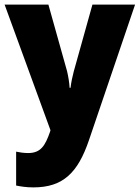

<svg xmlns="http://www.w3.org/2000/svg" viewBox="-20 -573 606 833"><path d="M0 -553 199 -8 197 -1C176 59 157 91 102 91C83 91 64 88 50 85V232C70 236 94 240 125 240C254 240 318 176 366 35L566 -553H381L300 -263C294 -240 289 -217 286 -192H282C281 -214 276 -243 271 -264L190 -553Z"/></svg>

Font: Noto Sans Armenian SemiCondensed Black
Style: Regular
Weight: 900
Width: 4
Designer: Monotype Design Team
Foundry: Monotype Imaging Inc.
Version: Version 2.008